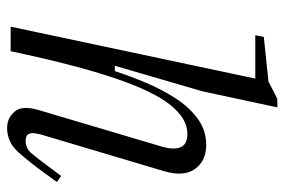

<svg xmlns="http://www.w3.org/2000/svg" viewBox="-150 -640 800 540"><g transform="rotate(90 250.0 -370.0)"><path d="M340 10Q312 10 294 -11Q276 -32 289 -77L392 -424Q402 -457 394.5 -477Q387 -497 356 -497Q314 -497 275.5 -449.5Q237 -402 200 -293Q163 -184 124 0H55L201 -688H79L84 -712L209 -725L258 -750H282L237 -540L165 -293H180Q194 -336 213 -381Q232 -426 257 -464.5Q282 -503 314.5 -526.5Q347 -550 387 -550Q433 -550 455.5 -518Q478 -486 461 -430L358 -84Q357 -79 355 -69Q353 -59 357 -50.5Q361 -42 377 -42Q397 -42 411.5 -59Q426 -76 448 -106L475 -142L492 -130L468 -97Q437 -54 408.5 -22Q380 10 340 10Z"/></g></svg>

Font: Xanh Mono
Style: Italic
Weight: 400
Italic angle: -12°
Monospace: yes
Designer: Lam Bao, Duy Dao
Foundry: Yellow Type Foundry
Version: Version 3.101; ttfautohint (v1.8.3)